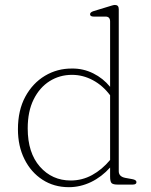

<svg xmlns="http://www.w3.org/2000/svg" viewBox="-20 -746 612 776"><path d="M52.5 -223.5Q52.5 -300 82.2 -355Q112 -410 161.8 -439.8Q211.5 -469.5 271.5 -469Q316.5 -469.5 356.8 -449.5Q397 -429.5 425 -395V-659Q425 -679 406.5 -679H358.5Q344 -679 344 -688.5Q344 -696.5 358 -701L417 -719Q425.5 -721.5 432.8 -723.8Q440 -726 444.5 -726Q460 -726 460 -709V-54Q460 -32 487 -27L514.5 -22Q531.5 -19 531.5 -10Q531.5 0 516.5 0H455Q437 0 431 -6Q425 -12 425 -32.5V-69Q391 -31 347.8 -10.2Q304.5 10.5 258.5 10.5Q198 10.5 151.5 -19.8Q105 -50 78.8 -102.8Q52.5 -155.5 52.5 -223.5ZM92 -227Q92 -128.5 141.2 -72.5Q190.5 -16.5 266 -16.5Q312 -16.5 352.2 -38.5Q392.5 -60.5 425 -99.5V-361Q395.5 -400.5 355.2 -422Q315 -443.5 271 -443.5Q221 -443.5 180.5 -418Q140 -392.5 116 -344.2Q92 -296 92 -227Z"/></svg>

Font: Fraunces 9pt Soft Thin
Style: Regular
Weight: 100
Version: Version 1.000;[b76b70a41]